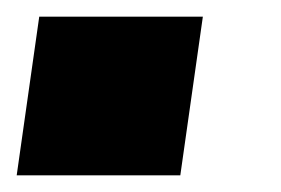

<svg xmlns="http://www.w3.org/2000/svg" viewBox="-37 -210 337 230"><path d="M179 0H-17L10 -190H206Z"/></svg>

Font: Morrison ExtraBold
Style: Regular
Weight: 800
Designer: Pablo Impallari, Rodrigo Fuenzalida (Modified by Dan O. Williams)
Version: Version 0.03;June 6, 2019;FontCreator 11.5.0.2425 64-bit; tt